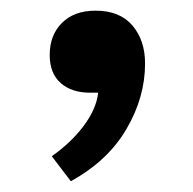

<svg xmlns="http://www.w3.org/2000/svg" viewBox="-20 -164 362 360"><path d="M112.8 175.8 77.1 128.9Q112.8 104 136.7 72.3Q160.6 40.5 164.1 9.8H148.9Q114.3 9.8 93.8 -8.3Q73.2 -26.4 73.2 -61Q73.2 -98.1 96.2 -121.1Q119.1 -144 159.2 -144Q204.6 -144 228.3 -116.2Q252 -88.4 252 -44.9Q252 18.6 217 78.1Q182.1 137.7 112.8 175.8Z"/></svg>

Font: Literata Book
Style: Bold
Weight: 700
Designer: Latin by Veronika Burian and Jose Scaglione. Greek by Irene Vlachou. Cyrillic by Vera Evstafieva
Foundry: TypeTogether
Version: Version 2.003;PS 002.003;hotconv 1.0.88;makeotf.lib2.5.64775